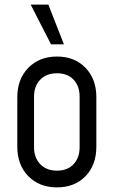

<svg xmlns="http://www.w3.org/2000/svg" viewBox="-20 -800 494 832"><path d="M227 12Q150.5 12 102.8 -36.5Q55 -85 55 -164.5V-379Q55 -457.5 102.8 -506.2Q150.5 -555 227 -555Q303.5 -555 350.5 -506.2Q397.5 -457.5 397.5 -379V-164.5Q397.5 -85 350.5 -36.5Q303.5 12 227 12ZM227 -60.5Q272.5 -60.5 298.8 -88.5Q325 -116.5 325 -162V-381.5Q325 -427 298.8 -454.8Q272.5 -482.5 227 -482.5Q181.5 -482.5 154.5 -454.8Q127.5 -427 127.5 -381.5V-162Q127.5 -116.5 154.5 -88.5Q181.5 -60.5 227 -60.5ZM201 -608 113 -780H189.5L257 -608Z"/></svg>

Font: Mohave
Style: Regular
Weight: 400
Designer: Gumpita Rahayu
Foundry: Tokotype
Version: Version 2.003; ttfautohint (v1.8.3)